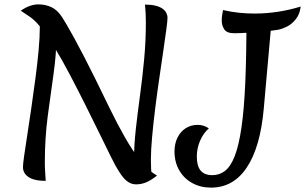

<svg xmlns="http://www.w3.org/2000/svg" viewBox="-20 -822 1395 878"><path d="M85 -58Q85 -71 90.5 -110Q96 -149 105 -206.5Q114 -264 123.5 -330Q133 -396 142 -463.5Q151 -531 156.5 -591.5Q162 -652 162 -695Q162 -733 158.5 -757Q155 -781 148 -796Q187 -783 206 -762.5Q225 -742 231.5 -715.5Q238 -689 238 -657Q238 -576 225 -485Q212 -394 198.5 -292.5Q185 -191 185 -78Q185 -57 186.5 -36Q188 -15 189 5Q160 5 140 0Q120 -5 108 -14Q96 -23 90.5 -34Q85 -45 85 -58ZM600 -45Q596 -58 594.5 -70Q593 -82 593 -97Q593 -158 601 -230.5Q609 -303 620 -383.5Q631 -464 639 -549Q647 -634 647 -720Q647 -740 646 -761Q645 -782 643 -801Q672 -801 691.5 -796Q711 -791 723 -782.5Q735 -774 740.5 -763Q746 -752 746 -740Q746 -727 740.5 -686.5Q735 -646 726.5 -587.5Q718 -529 708 -461Q698 -393 689.5 -324.5Q681 -256 675.5 -195Q670 -134 670 -90Q670 -70 671 -50.5Q672 -31 675 -14ZM524 -38Q511 -57 488.5 -102.5Q466 -148 435.5 -210.5Q405 -273 370 -343Q335 -413 299 -481.5Q263 -550 227.5 -608Q192 -666 161 -703Q136 -733 112.5 -748Q89 -763 75 -773Q98 -789 118 -795.5Q138 -802 155 -802Q188 -802 215.5 -789Q243 -776 265 -742Q282 -716 321 -645Q360 -574 416 -461Q449 -394 482.5 -325Q516 -256 551 -194.5Q586 -133 622.5 -87Q659 -41 698 -19Q670 3 648 12Q626 21 603 21Q586 21 572 13.5Q558 6 546.5 -7Q535 -20 524 -38ZM945 36Q897 36 859 15Q821 -6 799.5 -43.5Q778 -81 778 -129Q778 -165 791.5 -192.5Q805 -220 829 -235.5Q853 -251 884 -251Q912 -251 935 -235Q910 -213 895 -178.5Q880 -144 880 -106Q880 -63 897.5 -42Q915 -21 951 -21Q984 -21 1009.5 -41Q1035 -61 1053.5 -108.5Q1072 -156 1084 -237.5Q1096 -319 1101.5 -441Q1107 -563 1107 -733L1223 -738L1186 -323Q1170 -148 1108.5 -56Q1047 36 945 36ZM1051 -670Q1017 -670 1005.5 -688Q994 -706 994 -728Q994 -742 996 -754.5Q998 -767 1000 -776Q1039 -767 1074.5 -763.5Q1110 -760 1144 -760Q1197 -760 1250 -768Q1303 -776 1355 -792Q1351 -757 1332.5 -734Q1314 -711 1291.5 -700Q1269 -689 1252 -686Q1228 -682 1190.5 -678.5Q1153 -675 1115 -672.5Q1077 -670 1051 -670Z"/></svg>

Font: Merienda
Style: Regular
Weight: 400
Designer: Eduardo Rodriguez Tunni
Foundry: Eduardo Rodriguez Tunni
Version: Version 2.001